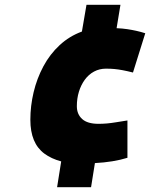

<svg xmlns="http://www.w3.org/2000/svg" viewBox="-20 -672 697 797"><path d="M217 105 234 -2Q193 -13 164 -34.5Q135 -56 120.5 -91Q106 -126 106 -175Q106 -232 119.5 -289Q133 -346 160 -396.5Q187 -447 227.5 -484.5Q268 -522 320 -541L339 -652H480L464 -555Q488 -554 508 -551Q528 -548 546 -544Q564 -540 583 -534L532 -371Q508 -377 489.5 -380.5Q471 -384 455 -385.5Q439 -387 420 -387Q393 -387 370.5 -375Q348 -363 332 -341Q316 -319 307.5 -291Q299 -263 299 -231Q299 -198 321 -178Q343 -158 389 -158Q406 -158 423.5 -159.5Q441 -161 462 -164.5Q483 -168 509 -172V-17Q480 -8 446 -2.5Q412 3 374 5L358 105Z"/></svg>

Font: Georama ExtraBold
Style: Italic
Weight: 800
Italic angle: -9°
Version: Version 1.001